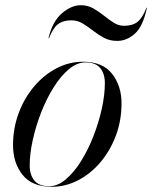

<svg xmlns="http://www.w3.org/2000/svg" viewBox="-20 -707 584 737"><path d="M254 -629Q222 -629 202.5 -614Q183 -599 168 -560H166Q181 -624 217.2 -655.5Q253.5 -687 290 -687Q316.5 -687 337.8 -675Q359 -663 378.2 -647.5Q397.5 -632 416.2 -620Q435 -608 456 -608Q488.5 -608 507.8 -623Q527 -638 542 -677H544Q529 -606 498 -578Q467 -550 430 -550Q401 -550 378.8 -562Q356.5 -574 336.8 -589.5Q317 -605 297.2 -617Q277.5 -629 254 -629ZM178.5 10Q103 10 66.5 -36Q30 -82 30 -149.5Q30 -215 51.8 -273Q73.5 -331 111 -375.2Q148.5 -419.5 196.8 -444.8Q245 -470 298 -470Q374 -470 410.2 -423.8Q446.5 -377.5 446.5 -310Q446.5 -244.5 424.8 -186.5Q403 -128.5 365.5 -84.2Q328 -40 279.8 -15Q231.5 10 178.5 10ZM168.5 8Q201 8 232.2 -18.2Q263.5 -44.5 290.8 -88Q318 -131.5 338.5 -184Q359 -236.5 370.8 -289.8Q382.5 -343 382.5 -387.5Q382.5 -424.5 364.5 -446Q346.5 -467.5 308 -467.5Q275.5 -467.5 244.2 -441.2Q213 -415 185.8 -371.5Q158.5 -328 138 -275.5Q117.5 -223 105.8 -169.8Q94 -116.5 94 -72Q94 -35.5 112.2 -13.8Q130.5 8 168.5 8Z"/></svg>

Font: Bodoni* 96pt
Style: Italic
Weight: 400
Italic angle: -13°
Version: Version 2.3